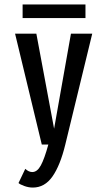

<svg xmlns="http://www.w3.org/2000/svg" viewBox="-20 -652 490 866"><path d="M82 -632H365.5V-570.5H82ZM144 -500 224 -71.5 300 -500H396L274.5 0Q251.5 94.5 216.5 144.2Q181.5 194 128 194Q109 194 89.2 186.8Q69.5 179.5 63.5 173.5L94 109.5Q109.5 124 125.5 124Q148 124 164.2 94Q180.5 64 198 0H168.5L48 -500Z"/></svg>

Font: League Mono Condensed
Style: Regular
Weight: 400
Width: 1
Designer: Tyler Finck
Foundry: The League of Moveable Type / Tyler Finck
Version: Version 2.210